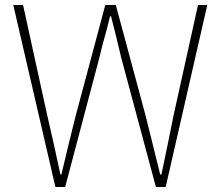

<svg xmlns="http://www.w3.org/2000/svg" viewBox="-20 -746 882 766"><path d="M201 0 33 -726H72L168 -288Q182 -229 195 -169.5Q208 -110 221 -50H225Q239 -110 253.5 -169.5Q268 -229 283 -288L400 -726H442L560 -288Q575 -229 589.5 -169.5Q604 -110 619 -50H624Q637 -110 649 -169.5Q661 -229 673 -288L770 -726H807L641 0H602L463 -518Q453 -562 443.5 -600Q434 -638 423 -681H419Q409 -638 398 -600Q387 -562 377 -518L240 0Z"/></svg>

Font: Source Han Sans SC ExtraLight
Style: Regular
Weight: 250
Designer: Ryoko NISHIZUKA 西塚涼子 (kana, bopomofo & ideographs); Paul D. Hunt (Latin, Greek & Cyrillic); Sandoll Communications 산돌커뮤니
Foundry: Adobe
Version: Version 2.004;hotconv 1.0.118;makeotfexe 2.5.65603